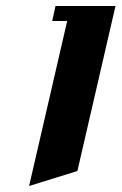

<svg xmlns="http://www.w3.org/2000/svg" viewBox="-20 -520 405 640"><path d="M165 -500H365L238 50L77 100L204 -450H154Z"/></svg>

Font: SOV_Meka
Style: Italic
Weight: 400
Italic angle: -13°
Version: Version 1.00